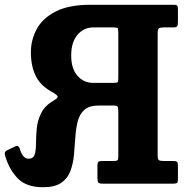

<svg xmlns="http://www.w3.org/2000/svg" viewBox="-31 -770 787 805"><path d="M-8.5 -113.5Q-12 -124.5 -10.5 -130.2Q-9 -136 0 -140.5L30 -155Q39 -159.5 43.5 -157.8Q48 -156 51.5 -147.5Q64 -104.5 88.5 -104.5Q109 -104.5 114.5 -122.5Q120 -140.5 120 -169.5Q120 -198.5 123.2 -232Q126.5 -265.5 142.2 -296.8Q158 -328 195.5 -349.5Q213 -359.5 210.5 -365.8Q208 -372 193.5 -381Q142 -407 120.2 -448.8Q98.5 -490.5 98.5 -551.5Q98.5 -602.5 123 -648Q147.5 -693.5 202.5 -721.8Q257.5 -750 348.5 -750H696.5Q708 -750 711.5 -746.8Q715 -743.5 715 -732V-679.5Q715 -665 712 -660Q709 -655 694.5 -655H655.5Q639.5 -655 634.8 -651Q630 -647 630 -630.5V-119Q630 -102.5 634.8 -98.8Q639.5 -95 656 -95H695.5Q707.5 -95 711.2 -91.5Q715 -88 715 -75.5V-17.5Q715 -6.5 711.2 -3.2Q707.5 0 696.5 0H400.5Q384.5 0 381 -4.8Q377.5 -9.5 377.5 -25.5V-74.5Q377.5 -87.5 381 -91.2Q384.5 -95 396.5 -95H447Q458.5 -95 461.8 -98.5Q465 -102 465 -113.5V-302.5Q465 -318 462.2 -322.8Q459.5 -327.5 444 -327.5H382.5Q342.5 -327.5 322.2 -309Q302 -290.5 294.5 -260Q287 -229.5 284.8 -192.8Q282.5 -156 279 -119.5Q275.5 -83 264 -52.5Q252.5 -22 225.8 -3.5Q199 15 150 15Q80 15 44.5 -21Q9 -57 -8.5 -113.5ZM443 -422.5Q460 -422.5 462.5 -425.8Q465 -429 465 -446V-631.5Q465 -647.5 463.2 -651.2Q461.5 -655 445.5 -655H360Q320 -655 293.8 -624Q267.5 -593 267.5 -537.5Q267.5 -482 293.8 -452.2Q320 -422.5 360 -422.5Z"/></svg>

Font: Besley* Narrow
Style: Bold
Weight: 700
Width: 4
Designer: Owen Earl
Foundry: indestructible type*
Version: Version 3.000; ttfautohint (v1.8.3)